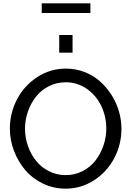

<svg xmlns="http://www.w3.org/2000/svg" viewBox="-20 -1126 788 1151"><path d="M230 -1047.9V-1106H522V-1047.9ZM335 -810.1V-916H415V-810.1ZM39.1 -355Q39.1 -448.7 82.5 -531.2Q126 -613.8 203.9 -664.3Q281.7 -714.8 375 -714.8Q433.1 -714.8 485.8 -694.6Q538.6 -674.3 578.4 -639.2Q618.2 -604 647.7 -558.1Q677.2 -512.2 692.6 -459.7Q708 -407.2 708 -354Q708 -259.8 664.8 -177.7Q621.6 -95.7 543.9 -45.4Q466.3 4.9 373 4.9Q300.8 4.9 237.3 -25.6Q173.8 -56.2 131.1 -106.7Q88.4 -157.2 63.7 -221.9Q39.1 -286.6 39.1 -355ZM374 -76.2Q428.7 -76.2 475.3 -100.3Q522 -124.5 552.5 -164.1Q583 -203.6 600.1 -253.4Q617.2 -303.2 617.2 -355Q617.2 -427.7 586.9 -491Q556.6 -554.2 500.2 -593.5Q443.8 -632.8 374 -632.8Q319.3 -632.8 272.5 -608.9Q225.6 -585 195.1 -545.7Q164.6 -506.3 147.2 -456.8Q129.9 -407.2 129.9 -355Q129.9 -300.8 147.7 -250.2Q165.5 -199.7 196.8 -161.1Q228 -122.6 274.2 -99.4Q320.3 -76.2 374 -76.2Z"/></svg>

Font: Rawline Medium
Style: Regular
Weight: 500
Designer: Matt McInerney, Pablo Impallari, Rodrigo Fuenzalida
Foundry: Matt McInerney, Pablo Impallari, Rodrigo Fuenzalida
Version: Version 4.020;PS 004.020;hotconv 1.0.88;makeotf.lib2.5.64775